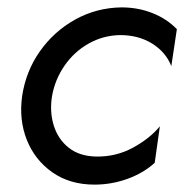

<svg xmlns="http://www.w3.org/2000/svg" viewBox="-20 -490 504 520"><path d="M121 -230Q114 -188 125.5 -150.5Q137 -113 166 -90Q195 -67 240 -66Q294 -65 340 -90Q386 -115 413 -148L399 -49Q368 -21 325 -5.5Q282 10 236 10Q169 10 121.5 -23.5Q74 -57 52.5 -111.5Q31 -166 40 -230Q50 -297 88 -351Q126 -405 183.5 -437Q241 -469 309 -470Q354 -470 393 -454.5Q432 -439 459 -411L444 -311Q429 -349 392 -372Q355 -395 305 -395Q259 -394 220 -372Q181 -350 155 -312.5Q129 -275 121 -230Z"/></svg>

Font: Jost*
Style: Italic
Weight: 400
Italic angle: -10°
Version: Version 3.7